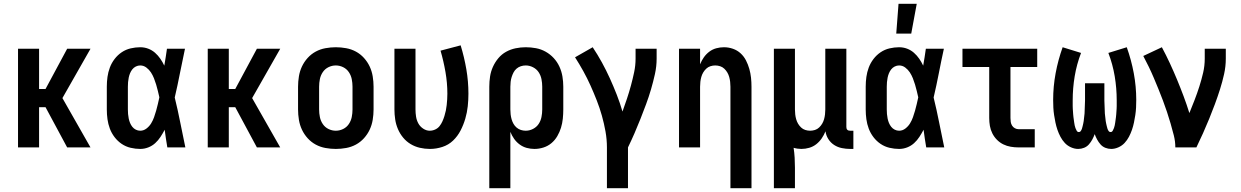

<svg xmlns="http://www.w3.org/2000/svg" viewBox="-20 -777 6540 1012"><path d="M75 0V-520H186V-308H220L334 -520H457L309 -260L457 0H334L220 -212H186V0Z M719 8Q694 8 668.5 2Q643 -4 621.5 -18.5Q600 -33 584 -54Q568 -75 559 -99Q550 -123 546.5 -148.5Q543 -174 543 -200V-320Q543 -346 546.5 -371.5Q550 -397 559 -421Q568 -445 584 -466Q600 -487 621.5 -501.5Q643 -516 668.5 -522Q694 -528 719 -528Q741 -528 761 -520.5Q781 -513 797 -499Q813 -485 825 -467.5Q837 -450 846 -431Q850 -454 853.5 -476Q857 -498 860 -520H955Q941 -456 928.5 -391.5Q916 -327 901 -263Q917 -198 930 -132Q943 -66 957 0H862Q858 -23 854.5 -46.5Q851 -70 848 -93Q838 -74 826 -55.5Q814 -37 798 -22.5Q782 -8 761.5 0Q741 8 719 8ZM719 -88Q737 -88 752 -99.5Q767 -111 776.5 -126.5Q786 -142 792 -159Q798 -176 803 -193.5Q808 -211 812 -228.5Q816 -246 820 -264Q816 -281 812 -298Q808 -315 803 -331.5Q798 -348 791.5 -364.5Q785 -381 775.5 -395.5Q766 -410 751.5 -421Q737 -432 719 -432Q707 -432 696 -426.5Q685 -421 677.5 -411.5Q670 -402 665.5 -391Q661 -380 658.5 -368Q656 -356 655 -344Q654 -332 654 -320V-200Q654 -188 655 -176Q656 -164 658.5 -152Q661 -140 665.5 -129Q670 -118 677.5 -108.5Q685 -99 696 -93.5Q707 -88 719 -88Z M1075 0V-520H1186V-308H1220L1334 -520H1457L1309 -260L1457 0H1334L1220 -212H1186V0Z M1750 8Q1723 8 1695.5 3Q1668 -2 1644 -15Q1620 -28 1601.5 -48.5Q1583 -69 1571.5 -93.5Q1560 -118 1555.5 -145.5Q1551 -173 1551 -200V-320Q1551 -347 1555.5 -374.5Q1560 -402 1571.5 -426.5Q1583 -451 1601.5 -471.5Q1620 -492 1644 -505Q1668 -518 1695.5 -523Q1723 -528 1750 -528Q1777 -528 1804.5 -523Q1832 -518 1856 -505Q1880 -492 1898.5 -471.5Q1917 -451 1928.5 -426.5Q1940 -402 1944.5 -374.5Q1949 -347 1949 -320V-200Q1949 -173 1944.5 -145.5Q1940 -118 1928.5 -93.5Q1917 -69 1898.5 -48.5Q1880 -28 1856 -15Q1832 -2 1804.5 3Q1777 8 1750 8ZM1750 -88Q1770 -88 1788.5 -97Q1807 -106 1818.5 -123Q1830 -140 1834 -160Q1838 -180 1838 -200V-320Q1838 -340 1834 -360Q1830 -380 1818.5 -397Q1807 -414 1788.5 -423Q1770 -432 1750 -432Q1730 -432 1711.5 -423Q1693 -414 1681.5 -397Q1670 -380 1666 -360Q1662 -340 1662 -320V-200Q1662 -180 1666 -160Q1670 -140 1681.5 -123Q1693 -106 1711.5 -97Q1730 -88 1750 -88Z M2246 8Q2219 8 2193 2Q2167 -4 2144.5 -17.5Q2122 -31 2105 -51.5Q2088 -72 2077.5 -96.5Q2067 -121 2063 -147.5Q2059 -174 2059 -200V-520H2170V-200Q2170 -181 2173 -162Q2176 -143 2185 -126.5Q2194 -110 2210.5 -99Q2227 -88 2245 -88Q2260 -88 2274 -94.5Q2288 -101 2297 -112.5Q2306 -124 2312 -137.5Q2318 -151 2322.5 -165.5Q2327 -180 2330 -194.5Q2333 -209 2334.5 -223.5Q2336 -238 2337 -253Q2338 -268 2338 -283Q2338 -340 2328 -397.5Q2318 -455 2302 -510L2408 -538Q2427 -476 2438 -412Q2449 -348 2449 -283Q2449 -250 2445.5 -217Q2442 -184 2432.5 -151.5Q2423 -119 2407.5 -89Q2392 -59 2368 -36Q2344 -13 2311.5 -2.5Q2279 8 2246 8Z M2559 215V-320Q2559 -347 2563 -373.5Q2567 -400 2578 -424.5Q2589 -449 2606.5 -470Q2624 -491 2647.5 -504Q2671 -517 2697.5 -522.5Q2724 -528 2751 -528Q2778 -528 2805 -523Q2832 -518 2856 -504.5Q2880 -491 2898.5 -471Q2917 -451 2928.5 -426Q2940 -401 2944.5 -374Q2949 -347 2949 -320V-200Q2949 -176 2946.5 -151.5Q2944 -127 2937 -104Q2930 -81 2917.5 -59.5Q2905 -38 2886.5 -22.5Q2868 -7 2844.5 0.5Q2821 8 2797 8Q2776 8 2756 2.5Q2736 -3 2719 -15.5Q2702 -28 2690 -45Q2678 -62 2670 -82V215ZM2751 -88Q2771 -88 2789.5 -97.5Q2808 -107 2819 -123.5Q2830 -140 2834 -160Q2838 -180 2838 -200V-320Q2838 -340 2834 -360Q2830 -380 2819 -396.5Q2808 -413 2789.5 -422.5Q2771 -432 2751 -432Q2738 -432 2725.5 -428Q2713 -424 2703 -415.5Q2693 -407 2687 -395.5Q2681 -384 2677 -371.5Q2673 -359 2671.5 -346Q2670 -333 2670 -320V-200Q2670 -187 2671.5 -174Q2673 -161 2676.5 -148.5Q2680 -136 2686.5 -124.5Q2693 -113 2703 -104.5Q2713 -96 2725.5 -92Q2738 -88 2751 -88Z M3179 215V0Q3179 -42 3171.5 -84Q3164 -126 3152.5 -167Q3141 -208 3125.5 -247.5Q3110 -287 3092.5 -326Q3075 -365 3054.5 -402Q3034 -439 3011 -475L3104 -528Q3130 -489 3152.5 -448Q3175 -407 3194.5 -364Q3214 -321 3231 -277.5Q3248 -234 3261 -189Q3273 -222 3284.5 -256.5Q3296 -291 3305.5 -326Q3315 -361 3322.5 -396.5Q3330 -432 3330 -468V-520H3441V-468Q3441 -427 3432 -386.5Q3423 -346 3411.5 -306.5Q3400 -267 3385.5 -228Q3371 -189 3356 -151Q3341 -113 3324.5 -75Q3308 -37 3290 0V215Z M3830 215V-320Q3830 -333 3828.5 -346Q3827 -359 3823.5 -371.5Q3820 -384 3813.5 -395Q3807 -406 3797.5 -415Q3788 -424 3775.5 -428Q3763 -432 3750 -432Q3737 -432 3724.5 -428Q3712 -424 3702.5 -415Q3693 -406 3686.5 -395Q3680 -384 3676.5 -371.5Q3673 -359 3671.5 -346Q3670 -333 3670 -320V0H3559V-520H3670V-438Q3678 -458 3690 -475Q3702 -492 3718.5 -504.5Q3735 -517 3755 -522.5Q3775 -528 3796 -528Q3820 -528 3843 -520Q3866 -512 3883.5 -496Q3901 -480 3912 -458.5Q3923 -437 3929.5 -414Q3936 -391 3938.5 -367.5Q3941 -344 3941 -320V215Z M4059 215V-520H4170V-200Q4170 -187 4171.5 -174Q4173 -161 4176.5 -148.5Q4180 -136 4186.5 -125Q4193 -114 4202.5 -105Q4212 -96 4224.5 -92Q4237 -88 4250 -88Q4263 -88 4275.5 -92Q4288 -96 4297.5 -105Q4307 -114 4313.5 -125Q4320 -136 4323.5 -148.5Q4327 -161 4328.5 -174Q4330 -187 4330 -200V-520H4441V-108Q4441 -104 4442 -100Q4443 -96 4446 -93Q4449 -90 4453 -89Q4457 -88 4461 -88H4478V8H4461Q4439 8 4417 3.5Q4395 -1 4376.5 -13Q4358 -25 4346 -44Q4334 -63 4331 -85Q4323 -65 4311 -47.5Q4299 -30 4282.5 -17Q4266 -4 4245.5 2Q4225 8 4204 8Q4194 8 4183.5 6.5Q4173 5 4163 2Q4167 28 4168.5 54.5Q4170 81 4170 107V215Z M4704 -600 4716 -757H4812L4783 -600ZM4719 8Q4694 8 4668.5 2Q4643 -4 4621.5 -18.5Q4600 -33 4584 -54Q4568 -75 4559 -99Q4550 -123 4546.5 -148.5Q4543 -174 4543 -200V-320Q4543 -346 4546.5 -371.5Q4550 -397 4559 -421Q4568 -445 4584 -466Q4600 -487 4621.5 -501.5Q4643 -516 4668.5 -522Q4694 -528 4719 -528Q4741 -528 4761 -520.5Q4781 -513 4797 -499Q4813 -485 4825 -467.5Q4837 -450 4846 -431Q4850 -454 4853.5 -476Q4857 -498 4860 -520H4955Q4941 -456 4928.5 -391.5Q4916 -327 4901 -263Q4917 -198 4930 -132Q4943 -66 4957 0H4862Q4858 -23 4854.5 -46.5Q4851 -70 4848 -93Q4838 -74 4826 -55.5Q4814 -37 4798 -22.5Q4782 -8 4761.5 0Q4741 8 4719 8ZM4719 -88Q4737 -88 4752 -99.5Q4767 -111 4776.5 -126.5Q4786 -142 4792 -159Q4798 -176 4803 -193.5Q4808 -211 4812 -228.5Q4816 -246 4820 -264Q4816 -281 4812 -298Q4808 -315 4803 -331.5Q4798 -348 4791.5 -364.5Q4785 -381 4775.5 -395.5Q4766 -410 4751.5 -421Q4737 -432 4719 -432Q4707 -432 4696 -426.5Q4685 -421 4677.5 -411.5Q4670 -402 4665.5 -391Q4661 -380 4658.5 -368Q4656 -356 4655 -344Q4654 -332 4654 -320V-200Q4654 -188 4655 -176Q4656 -164 4658.5 -152Q4661 -140 4665.5 -129Q4670 -118 4677.5 -108.5Q4685 -99 4696 -93.5Q4707 -88 4719 -88Z M5349 0Q5328 0 5307.5 -3.5Q5287 -7 5268.5 -16Q5250 -25 5235 -40Q5220 -55 5210.5 -74Q5201 -93 5197.5 -113.5Q5194 -134 5194 -155V-424H5053V-520H5447V-424H5306V-155Q5306 -144 5307.5 -134Q5309 -124 5314.5 -115Q5320 -106 5329.5 -101Q5339 -96 5349 -96H5434V0Z M5837 8Q5821 8 5806 2Q5791 -4 5780.5 -16Q5770 -28 5762.5 -42Q5755 -56 5750 -70Q5745 -56 5737.5 -42Q5730 -28 5719.5 -16Q5709 -4 5694 2Q5679 8 5663 8Q5644 8 5625 -0.5Q5606 -9 5592.5 -23.5Q5579 -38 5569.5 -56Q5560 -74 5553.5 -93Q5547 -112 5543 -131.5Q5539 -151 5536 -170.5Q5533 -190 5532 -210Q5531 -230 5531 -250Q5531 -321 5544 -391Q5557 -461 5581 -528L5678 -498Q5655 -438 5644.5 -375Q5634 -312 5634 -248Q5634 -241 5634 -233.5Q5634 -226 5634 -218.5Q5634 -211 5634.5 -203.5Q5635 -196 5635.5 -189Q5636 -182 5636.5 -174.5Q5637 -167 5638 -159.5Q5639 -152 5640 -145Q5641 -138 5642 -130.5Q5643 -123 5644.5 -116Q5646 -109 5648.5 -102Q5651 -95 5655 -88Q5659 -81 5666 -81Q5673 -81 5677 -87Q5681 -93 5683 -99.5Q5685 -106 5686.5 -112.5Q5688 -119 5689.5 -125.5Q5691 -132 5692 -139Q5693 -146 5693.5 -152.5Q5694 -159 5695 -165.5Q5696 -172 5696.5 -179Q5697 -186 5697 -192.5Q5697 -199 5697.5 -206Q5698 -213 5698 -219.5Q5698 -226 5698.5 -233Q5699 -240 5699 -246.5Q5699 -253 5699 -260V-338H5801V-260Q5801 -253 5801 -246.5Q5801 -240 5801.5 -233Q5802 -226 5802 -219.5Q5802 -213 5802.5 -206Q5803 -199 5803 -192.5Q5803 -186 5803.5 -179Q5804 -172 5805 -165.5Q5806 -159 5806.5 -152.5Q5807 -146 5808 -139Q5809 -132 5810.5 -125.5Q5812 -119 5813.5 -112.5Q5815 -106 5817 -99.5Q5819 -93 5823 -87Q5827 -81 5834 -81Q5841 -81 5845 -88Q5849 -95 5851.5 -102Q5854 -109 5855.5 -116Q5857 -123 5858 -130.5Q5859 -138 5860 -145Q5861 -152 5862 -159.5Q5863 -167 5863.5 -174.5Q5864 -182 5864.5 -189Q5865 -196 5865.5 -203.5Q5866 -211 5866 -218.5Q5866 -226 5866 -233.5Q5866 -241 5866 -248Q5866 -312 5855.5 -375Q5845 -438 5822 -498L5919 -528Q5943 -461 5956 -391Q5969 -321 5969 -250Q5969 -230 5968 -210Q5967 -190 5964 -170.5Q5961 -151 5957 -131.5Q5953 -112 5946.5 -93Q5940 -74 5930.5 -56Q5921 -38 5907.5 -23.5Q5894 -9 5875 -0.5Q5856 8 5837 8Z M6175 0Q6175 -32 6167 -63.5Q6159 -95 6150 -126Q6141 -157 6131 -187Q6121 -217 6109.5 -247.5Q6098 -278 6086 -307.5Q6074 -337 6061.5 -366.5Q6049 -396 6035 -425Q6021 -454 6006 -482L6104 -528Q6126 -487 6146 -444Q6166 -401 6184 -357.5Q6202 -314 6218.5 -270Q6235 -226 6249 -181Q6263 -215 6276.5 -250Q6290 -285 6301.5 -321Q6313 -357 6321.5 -393.5Q6330 -430 6330 -468V-520H6441V-468Q6441 -427 6432 -386.5Q6423 -346 6410.5 -306.5Q6398 -267 6383.5 -228Q6369 -189 6353.5 -151Q6338 -113 6321 -75Q6304 -37 6286 0Z"/></svg>

Font: Iosevka Algr
Style: Bold
Weight: 700
Monospace: yes
Designer: Belleve Invis
Foundry: Belleve Invis
Version: Version 26.0.2; ttfautohint (v1.8.3)